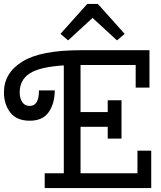

<svg xmlns="http://www.w3.org/2000/svg" viewBox="-20 -955 820 975"><path d="M389 -311V-75H678V-190H748V0H207V-75H304V-623Q181 -615 130.5 -582Q80 -549 80 -486Q80 -456 93 -436.5Q106 -417 131 -417Q178 -417 178 -496H258Q258 -431 228 -386.5Q198 -342 131 -342Q64 -342 32 -384Q0 -426 0 -486Q0 -584 93 -642Q186 -700 389 -700H739V-510H669V-625H389V-386H527V-446H597V-251H527V-311ZM477 -935 613 -783 574 -750 450 -864 326 -750 287 -783 423 -935Z"/></svg>

Font: Cherry Swash
Style: Regular
Weight: 400
Designer: Kasatkina Nataliya
Foundry: Nataliya Kasatkina
Version: Version 1.001